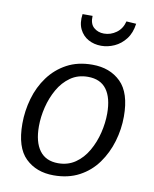

<svg xmlns="http://www.w3.org/2000/svg" viewBox="-86 -832 728 906"><g transform="rotate(10 278.0 -378.5)"><path d="M324 -537Q408 -537 460 -486Q512 -435 512 -322Q512 -261 494.5 -202Q477 -143 442.5 -95Q408 -47 355.5 -19Q303 9 233 9Q150 9 98 -41.5Q46 -92 46 -206Q46 -267 63 -326.5Q80 -386 115 -433.5Q150 -481 202 -509Q254 -537 324 -537ZM313 -477Q265 -477 229.5 -452Q194 -427 171 -386.5Q148 -346 136.5 -299Q125 -252 125 -207Q125 -132 155 -91.5Q185 -51 244 -51Q291 -51 326.5 -75.5Q362 -100 385.5 -141Q409 -182 420.5 -229.5Q432 -277 432 -322Q432 -397 402.5 -437Q373 -477 313 -477ZM348 -632Q314 -632 286.5 -647Q259 -662 244.5 -691.5Q230 -721 236 -764H284Q282 -726 302 -708.5Q322 -691 351 -691Q383 -691 410 -710.5Q437 -730 446 -766L493 -763Q487 -718 464.5 -689Q442 -660 411 -646Q380 -632 348 -632Z"/></g></svg>

Font: Bitter
Style: Italic
Weight: 400
Italic angle: -9°
Designer: Sol Matas, and Bitter project Authors
Foundry: Sol Matas
Version: Version 2.001